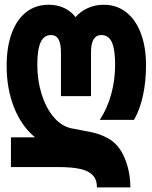

<svg xmlns="http://www.w3.org/2000/svg" viewBox="-20 -578 640 808"><path d="M224.5 125H26V0H127.5Q70.5 -47 39.2 -125.5Q8 -204 8 -301Q8 -380 29.2 -438Q50.5 -496 90.2 -527Q130 -558 185 -558Q221 -558 249.8 -544.5Q278.5 -531 298 -506Q318 -529.5 349 -543.8Q380 -558 416.5 -558Q470.5 -558 510.8 -526.8Q551 -495.5 572.8 -437.8Q594.5 -380 594.5 -303.5Q594.5 -235.5 581.8 -176.5Q569 -117.5 544 -73.5H400Q432 -122.5 448.2 -182.2Q464.5 -242 464.5 -305Q464.5 -370 450.8 -400.2Q437 -430.5 406.5 -430.5Q363 -430.5 363 -358V-173.5H236.5V-358Q236.5 -393.5 226.5 -412Q216.5 -430.5 194.5 -430.5Q165 -430.5 151 -400Q137 -369.5 137 -306Q137 -240 155 -182.2Q173 -124.5 205 -86.2Q237 -48 278 -38.5Q293 -35 324.5 -29.5Q360 -23.5 384.2 -16.8Q408.5 -10 433.5 3.5Q479.5 28 504 85.8Q528.5 143.5 528.5 210.5H388Q388 178 370.5 159.5Q353 141 317.5 133Q282 125 224.5 125Z"/></svg>

Font: JuliaMono ExtraBold
Style: Regular
Weight: 800
Monospace: yes
Designer: cormullion
Foundry: corm
Version: Version 0.055; ttfautohint (v1.8.4)